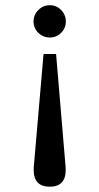

<svg xmlns="http://www.w3.org/2000/svg" viewBox="-20 -704 378 732"><path d="M231 -622.1Q231 -596.7 213.1 -578.9Q195.3 -561 169.9 -561Q144.5 -561 126.2 -578.9Q107.9 -596.7 107.9 -622.1Q107.9 -647.5 126.2 -665.8Q144.5 -684.1 169.9 -684.1Q195.3 -684.1 213.1 -665.8Q231 -647.5 231 -622.1ZM230 -68.8Q230.5 -62 230.5 -56.2Q230.5 7.8 169.9 7.8Q108.4 7.8 108.4 -56.2Q108.4 -62 108.9 -68.8L146 -498H193.8Z"/></svg>

Font: Ezra SIL SR
Style: Regular
Weight: 400
Designer: Development by SIL's NRSI team. OpenType tables by Ralph Hancock ( hancock@dircon.co.uk ).
Foundry: Development by SIL's NRSI team.
Version: Version 2.51; 2007